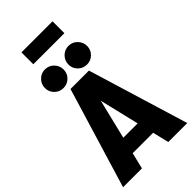

<svg xmlns="http://www.w3.org/2000/svg" viewBox="-314 -1124 1201 1201"><g transform="rotate(-45 286.5 -523.0)"><path d="M403 0 377 -108H196L170 0H3L205 -667H368L571 0ZM223 -218H350L287 -481ZM178 -702Q144 -702 120 -726Q96 -750 96 -784Q96 -818 120 -842.5Q144 -867 178 -867Q213 -867 237 -842.5Q261 -818 261 -784Q261 -750 237 -726Q213 -702 178 -702ZM387 -702Q352 -702 328 -726Q304 -750 304 -784Q304 -818 328 -842.5Q352 -867 387 -867Q421 -867 445 -842.5Q469 -818 469 -784Q469 -750 445 -726Q421 -702 387 -702ZM150 -1046H425V-941H150Z"/></g></svg>

Font: Epunda Sans ExtraBold
Style: Regular
Weight: 800
Designer: Simon Atzbach
Foundry: typofactur
Version: Version 2.204; ttfautohint (v1.8.4.7-5d5b)